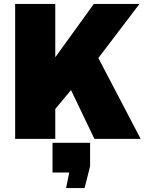

<svg xmlns="http://www.w3.org/2000/svg" viewBox="-20 -706 735 976"><path d="M480 -411 689 -686H457L261 -415V-686H57V0H261V-152L341 -248L460 0H695ZM438 20H247V171H332L316 250H410L438 139Z"/></svg>

Font: Chivo Light
Style: Bold
Weight: 900
Designer: Hector Gatti
Foundry: Omnibus-Type
Version: Version 1.003;PS 001.003;hotconv 1.0.70;makeotf.lib2.5.58329